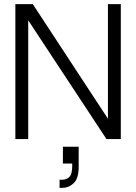

<svg xmlns="http://www.w3.org/2000/svg" viewBox="-20 -670 656 925"><path d="M500 -650H562V0H493L116 -572V0H54V-650H138L500 -98ZM283 37H359V134Q359 190 335 212.5Q311 235 282 235H267V196H279Q300 196 314 182.5Q328 169 328 128V118H283Z"/></svg>

Font: Overused Grotesk Book
Style: Regular
Weight: 350
Version: Version 0.003